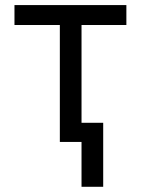

<svg xmlns="http://www.w3.org/2000/svg" viewBox="-20 -550 546 744"><path d="M36.1 -530.3H469.7V-453.1H295.9V-74.2H379.9V173.8H295.9V0H211.9V-453.1H36.1Z"/></svg>

Font: Pretendard JP
Style: Regular
Weight: 400
Designer: Base glyphs from Inter by Rasmus Andersson; Hangeul glyphs from Noto Sans CJK(Source Han Sans) by Jang Soo-young and Kan
Foundry: Kil Hyung-jin
Version: Version 1.309